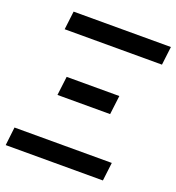

<svg xmlns="http://www.w3.org/2000/svg" viewBox="-131 -825 854 930"><g transform="rotate(20 296.0 -360.0)"><path d="M591.5 -720 580 -625H78.5L90 -720ZM514.5 -94.5 503 0H2L13 -94.5ZM166.5 -411.5H438L426 -314H154.5Z"/></g></svg>

Font: Lato Semibold
Style: Italic
Weight: 600
Italic angle: -7°
Designer: Lukasz Dziedzic
Foundry: tyPoland Lukasz Dziedzic
Version: Version 2.006; 2014-01-15